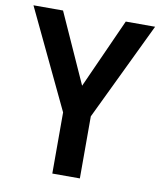

<svg xmlns="http://www.w3.org/2000/svg" viewBox="-81 -779 705 844"><g transform="rotate(10 271.5 -357.0)"><path d="M272 -403 132 -714H0L210 -273V0H333V-277L543 -714H412Z"/></g></svg>

Font: Noto Sans Gurmukhi SemiCondensed SemiBold
Style: Regular
Weight: 600
Width: 4
Designer: Jelle Bosma - Monotype Design Team
Foundry: Monotype Imaging Inc.
Version: Version 2.004